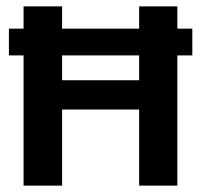

<svg xmlns="http://www.w3.org/2000/svg" viewBox="-20 -583 636 603"><path d="M8 -409V-493H584V-409ZM175 0H54V-563H175ZM417 -563H537V0H417ZM492 -239H108V-331H492Z"/></svg>

Font: Darker Grotesque Light ExtraBold
Style: Regular
Weight: 800
Version: Version 1.000;gftools[0.9.28]